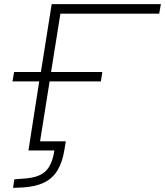

<svg xmlns="http://www.w3.org/2000/svg" viewBox="-20 -725 795 925"><path d="M43 180 49 139 99 135Q170 130 201 98.5Q232 67 242 0H117L169 -333H40L48 -378H177L229 -705H755L747 -659H271L226 -378H473L466 -333H219L173 -44H297L290 -2Q281 56 257 95.5Q233 135 192.5 154.5Q152 174 92 178Z"/></svg>

Font: Nunito Sans 10pt Expanded ExtraLight
Style: Italic
Weight: 250
Width: 7
Italic angle: -9°
Designer: Vernon Adams
Foundry: Vernon Adams
Version: Version 3.101;gftools[0.9.27]